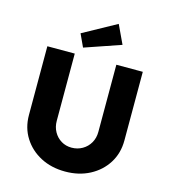

<svg xmlns="http://www.w3.org/2000/svg" viewBox="-134 -1050 1034 1164"><g transform="rotate(15 382.5 -468.5)"><path d="M383 6Q296 6 228.5 -29.5Q161 -65 122 -127Q83 -189 83 -269V-700H255V-278Q255 -240 272 -209.5Q289 -179 318 -161.5Q347 -144 383 -144Q420 -144 450.5 -161.5Q481 -179 498.5 -209.5Q516 -240 516 -278V-700H682V-269Q682 -189 643 -127Q604 -65 536.5 -29.5Q469 6 383 6ZM294 -748 257 -828 466 -943 521 -826Z"/></g></svg>

Font: Lexend Deca
Style: Bold
Weight: 700
Designer: Bonnie Shaver-Troup, Thomas Jockin
Foundry: Lexend
Version: Version 1.008; ttfautohint (v1.8.4.7-5d5b)